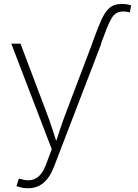

<svg xmlns="http://www.w3.org/2000/svg" viewBox="-20 -769 715 996"><path d="M457.5 -542.5 489.3 -627Q505.4 -668.5 521.5 -695.6Q537.6 -722.7 558.8 -735.6Q580.1 -748.5 611.3 -748.5Q624.5 -748.5 637.7 -746.6Q650.9 -744.6 660.2 -741.2L653.8 -704.6Q647 -706.5 638.2 -708Q629.4 -709.5 620.1 -709.5Q599.6 -709.5 584.7 -701.2Q569.8 -692.9 558.3 -673.6Q546.9 -654.3 533.7 -621.1L503.9 -542.5ZM65.4 196.3 77.6 157.7 88.4 159.7Q118.7 169.4 143.3 164.8Q168 160.2 187.3 139.4Q206.5 118.7 220.2 80.6L248.5 4.9L38.6 -542.5H86.4L222.2 -183.1Q238.3 -141.1 251.7 -99.1Q265.1 -57.1 278.8 -15.6H264.2Q278.3 -57.1 292 -99.1Q305.7 -141.1 321.8 -183.1L458 -542.5H505.4L259.8 96.7Q245.1 134.3 225.8 158.7Q206.5 183.1 181.6 195.3Q156.7 207.5 125.5 207.5Q108.9 207.5 93.8 204.6Q78.6 201.7 65.4 196.3Z"/></svg>

Font: Inter 16pt ExtraLight
Style: Regular
Weight: 250
Version: Version 4.001;git-66647c0bb